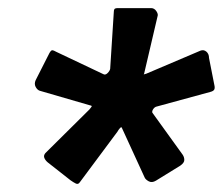

<svg xmlns="http://www.w3.org/2000/svg" viewBox="-20 -762 550 474"><path d="M281 -446Q280 -450 276 -445.5Q272 -441 270 -437L177 -312Q173 -306 167 -309Q161 -312 154 -317L98 -361Q92 -366 89.5 -372Q87 -378 92 -384L201 -492Q204 -496 206 -498.5Q208 -501 202 -502L78 -538Q72 -540 68 -547.5Q64 -555 68 -564L102 -631Q106 -638 109 -638Q112 -638 119 -634L235 -579Q240 -576 245.5 -581.5Q251 -587 252 -592L261 -733Q261 -737 262.5 -739.5Q264 -742 272 -742H353Q361 -742 366 -734.5Q371 -727 369 -722L336 -581Q334 -575 334.5 -577Q335 -579 341 -580L475 -637Q483 -640 489.5 -634.5Q496 -629 496 -619L509 -553Q511 -545 509 -541Q507 -537 499 -535L367 -499Q362 -498 358.5 -493Q355 -488 356 -484L431 -380Q435 -374 435 -367Q435 -360 425 -353L365 -316Q355 -310 347 -314.5Q339 -319 337 -324Z"/></svg>

Font: Libre Franklin ExtraBold
Style: Italic
Weight: 800
Italic angle: -8°
Designer: Pablo Impallari, Rodrigo Fuenzalida, Nhung Nguyen
Foundry: Impallari Type
Version: Version 3.000